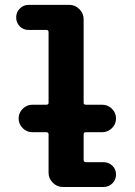

<svg xmlns="http://www.w3.org/2000/svg" viewBox="-20 -750 540 770"><path d="M324.2 -219.7Q315.4 -219.7 315.4 -210.9V-108.4Q315.4 -100.6 324.2 -99.6H394.5Q416 -99.6 430.7 -85.4Q445.3 -71.3 445.3 -50.3Q445.3 -29.3 430.7 -14.6Q416 0 394.5 0H232.4Q209 0 191.9 -17.1Q174.8 -34.2 174.8 -56.6V-210.9Q174.8 -219.7 166 -219.7H110.4Q87.9 -219.7 71.3 -235.8Q54.7 -252 54.7 -274.9Q54.7 -297.9 71.3 -314Q87.9 -330.1 110.4 -330.1H166Q174.8 -330.1 174.8 -337.9V-621.1Q174.8 -629.9 166 -629.9H94.7Q73.2 -629.9 59.1 -644.5Q44.9 -659.2 44.9 -680.2Q44.9 -701.2 59.6 -715.8Q74.2 -730.5 94.7 -730.5H257.8Q281.2 -730.5 298.3 -713.4Q315.4 -696.3 315.4 -672.9V-337.9Q315.4 -330.1 324.2 -330.1H389.6Q412.1 -330.1 428.7 -314Q445.3 -297.9 445.3 -274.9Q445.3 -252 428.7 -235.8Q412.1 -219.7 389.6 -219.7Z"/></svg>

Font: Rounded Mgen+ 1mn bold
Style: Bold
Weight: 700
Designer: [Source Han Sans]
Ryoko NISHIZUKA  (kana & ideographs); Paul D. Hunt (Latin, Greek & Cyrillic); Wenlong ZHANG  (bopomofo
Version: Version 1.059.20150602